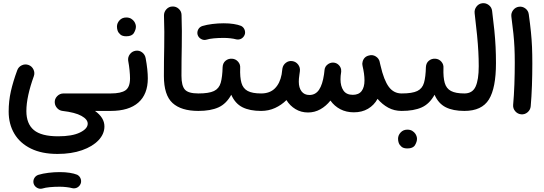

<svg xmlns="http://www.w3.org/2000/svg" viewBox="-20 -667 3436 1212"><path d="M34.7 37.1Q34.7 -28.8 48.6 -90.6Q62.5 -152.3 88.9 -223.6Q96.7 -245.1 117.7 -254.9Q138.7 -264.6 160.2 -256.8Q181.6 -249 191.4 -228Q201.2 -207 193.4 -185.5Q170.9 -123.5 158.7 -67.9Q146.5 -12.2 146.5 34.2Q146.5 114.3 193.6 153.8Q240.7 193.4 347.2 193.4Q436 193.4 484.9 169.4Q533.7 145.5 533.7 113.8Q533.7 86.4 494.1 64.5Q454.6 42.5 374.5 33.2Q355 30.8 341.3 16.1Q327.6 1.5 325.7 -18.1Q323.7 -42 340.6 -59.6Q357.4 -77.1 381.3 -77.1H678.7Q701.7 -77.1 717.8 -61Q733.9 -44.9 733.9 -22Q733.9 0.5 717.8 16.8Q701.7 33.2 678.7 33.2H579.6Q639.2 75.7 639.2 130.9Q639.2 178.7 601.8 218.3Q564.5 257.8 497.8 281.2Q431.2 304.7 342.8 304.7Q244.1 304.7 175.3 271Q106.4 237.3 70.6 177Q34.7 116.7 34.7 37.1ZM192.4 492.2Q187.5 474.6 196 458.5Q204.6 442.4 222.7 436.5Q250 428.2 285.9 423.8Q321.8 419.4 356.9 419.4Q391.6 419.4 419.7 423.8Q447.8 428.2 467.3 436Q485.4 445.8 490.5 465.3Q495.6 484.9 484.4 501.5Q475.1 514.6 461.9 519.3Q448.7 523.9 434.6 520.5Q420.4 516.6 399.2 514.2Q377.9 511.7 356.9 511.7Q323.7 511.7 295.2 514.4Q266.6 517.1 248 522.9Q230.5 527.8 214.1 518.6Q197.8 509.3 192.4 492.2Z M623.5 -22Q623.5 -44.9 639.9 -61Q656.2 -77.1 678.7 -77.1Q744.1 -77.1 772.5 -97.2Q800.8 -117.2 800.8 -172.9Q800.8 -192.4 797.9 -222.9Q794.9 -253.4 789.1 -284.2Q786.1 -306.6 800 -325Q814 -343.3 836.4 -346.7Q859.4 -350.1 877.4 -336.2Q895.5 -322.3 899.4 -299.8Q906.2 -263.7 909.7 -230.5Q913.1 -197.3 913.1 -172.4Q913.1 -72.3 853.3 -19.5Q793.5 33.2 678.7 33.2Q656.2 33.2 639.9 16.8Q623.5 0.5 623.5 -22ZM718.3 -499Q718.3 -521 734.6 -538.8Q751 -556.6 776.9 -556.6Q795.4 -556.6 808.1 -548.8Q820.8 -541 828.1 -529.8Q837.9 -513.7 837.9 -498.5Q837.9 -480.5 825.4 -459.2Q813 -438 777.3 -438Q752.9 -438 740.5 -448.5Q728 -459 722.7 -472.7Q718.3 -485.4 718.3 -499Z M1014.6 -187Q1014.6 -280.8 1016.6 -371.6Q1018.6 -462.4 1015.1 -568.4Q1014.6 -591.3 1030.3 -608.4Q1045.9 -625.5 1068.4 -626Q1091.3 -627 1108.4 -611.3Q1125.5 -595.7 1126 -572.8Q1129.4 -468.3 1127.4 -376.2Q1125.5 -284.2 1125.5 -188.5Q1125.5 -126 1147 -101.6Q1168.5 -77.1 1231.9 -77.1H1232.4Q1255.4 -77.1 1271.5 -61Q1287.6 -44.9 1287.6 -22Q1287.6 0.5 1271.5 16.8Q1255.4 33.2 1232.4 33.2H1231.9Q1124 33.2 1069.3 -16.6Q1014.6 -66.4 1014.6 -187Z M1176.8 -22Q1176.8 -44.9 1193.4 -61Q1210 -77.1 1232.4 -77.1Q1298.8 -77.1 1330.8 -92.5Q1362.8 -107.9 1373.3 -144.5Q1383.8 -181.2 1385.3 -243.7Q1386.7 -269.5 1404.1 -283.7Q1421.4 -297.9 1444.8 -296.4Q1467.8 -294.9 1482.9 -277.6Q1498 -260.3 1496.1 -237.8Q1494.1 -178.7 1504.2 -143.6Q1514.2 -108.4 1543.5 -92.8Q1572.8 -77.1 1627.9 -77.1H1628.4Q1651.4 -77.1 1667.5 -61Q1683.6 -44.9 1683.6 -22Q1683.6 0.5 1667.5 16.8Q1651.4 33.2 1628.4 33.2H1627.9Q1556.6 33.2 1510.5 10Q1464.4 -13.2 1439.9 -68.8Q1408.2 -11.2 1358.6 11Q1309.1 33.2 1232.4 33.2Q1210 33.2 1193.4 16.8Q1176.8 0.5 1176.8 -22ZM1227.5 -447.3Q1222.7 -464.8 1231.2 -481Q1239.7 -497.1 1257.8 -502.9Q1285.2 -511.2 1321 -515.6Q1356.9 -520 1392.1 -520Q1426.8 -520 1454.8 -515.6Q1482.9 -511.2 1502.4 -503.4Q1520.5 -493.7 1525.6 -474.1Q1530.8 -454.6 1519.5 -438Q1510.3 -424.8 1497.1 -420.2Q1483.9 -415.5 1469.7 -418.9Q1455.6 -422.9 1434.3 -425.3Q1413.1 -427.7 1392.1 -427.7Q1358.9 -427.7 1330.3 -425Q1301.8 -422.4 1283.2 -416.5Q1265.6 -411.6 1249.3 -420.9Q1232.9 -430.2 1227.5 -447.3Z M1573.2 -22Q1573.2 -44.9 1589.4 -61Q1605.5 -77.1 1628.4 -77.1Q1683.1 -77.1 1715.1 -108.9Q1747.1 -140.6 1757.8 -197.3Q1759.8 -211.4 1762.7 -234.4Q1766.6 -257.3 1784.9 -271Q1803.2 -284.7 1825.7 -281.2Q1848.1 -277.8 1862.1 -259.3Q1876 -240.7 1873 -217.8Q1872.6 -213.9 1872.1 -210.9Q1871.1 -203.6 1870.1 -196.3Q1867.7 -179.7 1866.9 -169.9Q1866.2 -160.2 1866.2 -150.9Q1866.2 -113.3 1883.5 -90.3Q1900.9 -67.4 1933.1 -67.4Q1971.7 -67.4 1993.9 -100.3Q2016.1 -133.3 2025.4 -197.8Q2026.4 -209.5 2028.3 -222.2V-224.1Q2030.8 -250 2053.2 -263.7Q2053.2 -264.2 2053.7 -264.2Q2053.7 -264.2 2054.2 -264.2Q2070.3 -273.9 2088.9 -271.5Q2106 -269 2118.2 -256.8Q2130.4 -244.6 2133.3 -228.5Q2133.3 -228 2133.3 -227.5Q2133.3 -227.5 2133.3 -227.1Q2134.3 -220.7 2133.8 -214.4Q2132.3 -201.2 2130.4 -188.5Q2129.4 -176.8 2129.4 -166.5Q2129.4 -123 2147.9 -95.7Q2166.5 -68.4 2207 -68.4Q2244.6 -68.4 2262.7 -92.3Q2280.8 -116.2 2280.8 -159.2Q2280.8 -180.7 2277.6 -203.4Q2274.4 -226.1 2268.6 -251Q2265.1 -264.2 2269 -277.8Q2277.8 -310.1 2310.1 -316.9Q2332 -323.2 2352.1 -310.8Q2372.1 -298.3 2377 -275.9Q2377.4 -272.9 2377.9 -270.5Q2380.4 -260.7 2382.3 -252.4Q2403.3 -160.6 2434.3 -118.9Q2465.3 -77.1 2515.1 -77.1H2515.6Q2538.6 -77.1 2554.7 -61Q2570.8 -44.9 2570.8 -22Q2570.8 0.5 2554.7 16.8Q2538.6 33.2 2515.6 33.2H2515.1Q2468.8 33.2 2431.2 12.9Q2393.6 -7.3 2363.3 -43Q2341.3 -2.9 2303.2 19.5Q2265.1 42 2213.9 42Q2166 42 2128.4 22.5Q2090.8 2.9 2065.9 -32.2Q2038.1 2.9 2002.2 22.9Q1966.3 43 1924.3 43Q1880.4 43 1845.2 21.7Q1810.1 0.5 1788.1 -35.2Q1756.8 -3.9 1716.3 14.6Q1675.8 33.2 1628.4 33.2Q1606 33.2 1589.6 16.8Q1573.2 0.5 1573.2 -22Z M2460 -22Q2460 -44.9 2476.6 -61Q2493.2 -77.1 2515.6 -77.1Q2582 -77.1 2614 -92.5Q2646 -107.9 2656.5 -144.5Q2667 -181.2 2668.5 -243.7Q2669.9 -269.5 2687.3 -283.7Q2704.6 -297.9 2728 -296.4Q2751 -294.9 2766.1 -277.6Q2781.2 -260.3 2779.3 -237.8Q2777.3 -178.7 2787.4 -143.6Q2797.4 -108.4 2826.7 -92.8Q2856 -77.1 2911.1 -77.1H2911.6Q2934.6 -77.1 2950.7 -61Q2966.8 -44.9 2966.8 -22Q2966.8 0.5 2950.7 16.8Q2934.6 33.2 2911.6 33.2H2911.1Q2839.8 33.2 2793.7 10Q2747.6 -13.2 2723.1 -68.8Q2691.4 -11.2 2641.8 11Q2592.3 33.2 2515.6 33.2Q2493.2 33.2 2476.6 16.8Q2460 0.5 2460 -22ZM2492.7 209Q2492.7 187 2509 169.2Q2525.4 151.4 2551.3 151.4Q2569.8 151.4 2582.5 159.2Q2595.2 167 2602.5 178.2Q2612.3 194.3 2612.3 209.5Q2612.3 227.5 2599.9 248.8Q2587.4 270 2551.8 270Q2527.3 270 2514.9 259.5Q2502.4 249 2497.1 235.4Q2492.7 222.7 2492.7 209Z M2856.4 -22Q2856.4 -44.9 2872.8 -61Q2889.2 -77.1 2911.6 -77.1Q2962.4 -77.1 2982.2 -120.4Q3002 -163.6 3002 -249Q3002 -294.9 2999.5 -340.8Q2997.1 -386.7 2991.5 -444.6Q2985.8 -502.4 2976.1 -584Q2973.6 -606.4 2987.5 -625Q3001.5 -643.6 3023.9 -646.5Q3046.4 -649.4 3064.9 -635.5Q3083.5 -621.6 3086.4 -598.6Q3095.2 -529.8 3100.6 -475.1Q3106 -420.4 3108.4 -371.1Q3110.8 -321.8 3110.8 -268.6Q3110.8 -111.3 3066.2 -39.1Q3021.5 33.2 2911.6 33.2Q2889.2 33.2 2872.8 16.8Q2856.4 0.5 2856.4 -22Z M3208 -562Q3205.1 -584.5 3219.2 -603Q3233.4 -621.6 3255.9 -624.5Q3278.3 -627.4 3296.6 -613.5Q3314.9 -599.6 3317.9 -576.7Q3326.7 -513.7 3331.5 -465.1Q3336.4 -416.5 3338.4 -369.9Q3340.3 -323.2 3340.3 -265.1Q3340.3 -197.3 3337.9 -127Q3335.4 -56.6 3330.1 3.9Q3328.1 26.4 3310.5 41.5Q3293 56.6 3270 54.7Q3247.6 52.7 3232.4 35.2Q3217.3 17.6 3219.2 -4.9Q3224.6 -65.4 3227.1 -135Q3229.5 -204.6 3229.5 -270.5Q3229.5 -324.7 3227.5 -366.9Q3225.6 -409.2 3220.9 -454.3Q3216.3 -499.5 3208 -562Z"/></svg>

Font: Mikhak-FD SemiBold
Style: Regular
Weight: 600
Designer: Amin Abedi
Version: Version 3.2